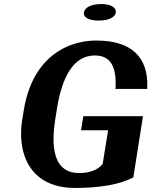

<svg xmlns="http://www.w3.org/2000/svg" viewBox="-20 -922 750 952"><path d="M91 -334C82 -280 83 -231 91 -189C114 -73 196 10 352 10C476 10 574 -8 636 -40L641 -42L689 -346H393L382 -276H516L489 -109C464 -77 419 -64 372 -64C256 -64 229 -171 254 -330L262 -381C286 -535 342 -647 450 -647C529 -647 558 -590 553 -488L552 -481H710V-489C716 -638 632 -721 458 -721C412 -721 369 -713 329 -698C203 -649 124 -537 98 -376ZM396 -860C392 -832 428 -820 469 -820C511 -820 550 -832 554 -860C558 -888 524 -902 482 -902C440 -902 401 -889 396 -860Z"/></svg>

Font: Aerodynamic
Style: BdObl
Weight: 500
Designer: Google
Version: Version 2.000980; 2014